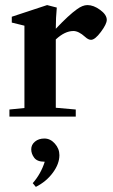

<svg xmlns="http://www.w3.org/2000/svg" viewBox="-20 -459 446 756"><path d="M17.1 0V-27.8L76.2 -33.7V-357.9L26.4 -370.1V-393.1L165.5 -439L203.6 -429.2Q199.7 -389.2 199.7 -345.7Q251.5 -400.4 282.7 -422.4Q305.2 -439 324.2 -439Q348.6 -439 374.5 -419.9Q400.4 -400.9 400.4 -380.9Q400.4 -364.3 377.2 -333.3Q354 -302.2 338.4 -302.2Q327.6 -302.2 314.9 -314Q289.6 -336.9 269 -336.9Q235.4 -336.9 199.7 -303.7V-34.7L278.3 -27.8V0ZM121.1 276.9 108.9 262.2Q141.1 225.6 156.2 177.7H154.3Q126.5 177.7 114.7 162.1Q103 146.5 103 128.9Q103 110.8 117.7 98.6Q132.3 86.4 154.8 86.4Q178.2 86.4 196 106.4Q213.9 126.5 213.9 151.9Q213.9 186 188.2 220.9Q162.6 255.9 121.1 276.9Z"/></svg>

Font: Elstob 14pt
Style: Bold
Weight: 700
Designer: Peter S. Baker
Version: Version 1.015